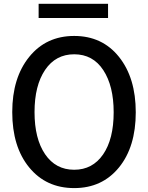

<svg xmlns="http://www.w3.org/2000/svg" viewBox="-20 -964 772 1002"><path d="M181.6 -870.1V-944.3H543.9V-870.1ZM43.9 -378.9Q43.9 -557.6 132.3 -667Q220.7 -776.4 367.2 -776.4Q513.7 -776.4 601.1 -667Q688.5 -557.6 688.5 -377.9Q688.5 -197.3 600.6 -89.8Q512.7 17.6 367.2 17.6Q220.7 17.6 132.3 -90.3Q43.9 -198.2 43.9 -378.9ZM160.2 -378.9Q160.2 -240.2 215.3 -159.2Q270.5 -78.1 367.2 -78.1Q462.9 -78.1 518.1 -158.2Q573.2 -238.3 573.2 -377.9Q573.2 -515.6 519 -598.1Q464.8 -680.7 367.2 -680.7Q270.5 -680.7 215.3 -599.1Q160.2 -517.6 160.2 -378.9Z"/></svg>

Font: Gothic A1 SemiBold
Style: Regular
Weight: 600
Version: Version 2.50